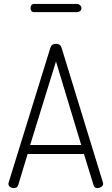

<svg xmlns="http://www.w3.org/2000/svg" viewBox="-20 -961 570 981"><path d="M23 -22Q23 -26 24 -28L238 -719Q244 -737 266 -737Q288 -737 294 -719L506 -28Q506 -27 506.5 -25.5Q507 -24 507 -22Q507 -13 498 -6.5Q489 0 478 0Q462 0 458 -15L409 -174H121L73 -15Q68 0 51 0Q40 0 31.5 -6Q23 -12 23 -22ZM134 -220H395L266 -647ZM136 -919Q136 -941 157 -941H374Q382 -941 389 -934.5Q396 -928 396 -919Q396 -910 389.5 -904.5Q383 -899 374 -899H157Q136 -899 136 -919Z"/></svg>

Font: Terminal Dosis
Style: Light
Weight: 300
Designer: EdgarTolentino, PabloImpallari, IginoMarini
Foundry: EdgarTolentino, PabloImpallari, IginoMarini
Version: Version 1.006